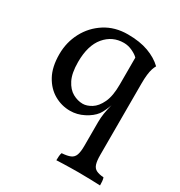

<svg xmlns="http://www.w3.org/2000/svg" viewBox="-169 -583 883 944"><g transform="rotate(30 273.0 -111.0)"><path d="M284 -467Q352 -467 401 -449Q450 -431 482 -400L372 -386Q361 -398 337 -409.5Q313 -421 288 -421Q223 -421 181 -371Q139 -321 139 -227Q139 -164 157.5 -127.5Q176 -91 204 -75.5Q232 -60 261 -60Q284 -60 310 -76Q336 -92 354 -130Q372 -168 372 -233L392 -137Q386 -118 376.5 -96.5Q367 -75 358 -63Q338 -37 301 -18Q264 1 224 1Q176 1 134 -23Q92 -47 66 -94.5Q40 -142 40 -214Q40 -282 70.5 -339.5Q101 -397 156 -432Q211 -467 284 -467ZM293 202Q324 200 341.5 192.5Q359 185 365.5 166.5Q372 148 372 115V-20Q372 -45 376 -70.5Q380 -96 390 -134L372 -137V-400H482Q476 -390 471.5 -376Q467 -362 464.5 -341Q462 -320 462 -291V115Q462 148 468 166.5Q474 185 489.5 192.5Q505 200 531 202Q534 211 535 221.5Q536 232 536 245Q517 244 480.5 243Q444 242 412 242Q390 242 368 242.5Q346 243 325.5 243.5Q305 244 288 245Q288 232 289 221Q290 210 293 202Z"/></g></svg>

Font: Vollkorn
Style: Regular
Weight: 400
Designer: Friedrich Althausen
Foundry: Friedrich Althausen
Version: Version 4.104